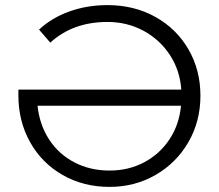

<svg xmlns="http://www.w3.org/2000/svg" viewBox="-20 -726 857 752"><path d="M765 -351Q765 -251 718 -169.5Q671 -88 589.5 -41Q508 6 409 6Q307 6 225.5 -40.5Q144 -87 98 -169Q52 -251 52 -353V-375H690Q685 -450 645.5 -510.5Q606 -571 542 -605.5Q478 -640 401 -640Q265 -640 177 -559L133 -610Q182 -656 251.5 -681Q321 -706 401 -706Q505 -706 588 -660Q671 -614 718 -533Q765 -452 765 -351ZM689 -312H127Q135 -237 172.5 -179.5Q210 -122 271.5 -90Q333 -58 409 -58Q484 -58 545 -90.5Q606 -123 644 -180.5Q682 -238 689 -312Z"/></svg>

Font: Montserrat-Regular
Style: Regular
Weight: 400
Version: Version 7.200